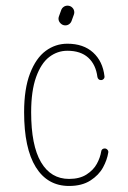

<svg xmlns="http://www.w3.org/2000/svg" viewBox="-20 -647 444 665"><path d="M342.8 -132.8Q348.1 -132.8 352.1 -128.4Q356 -124 355 -118.7Q351.1 -93.3 336.7 -66.9Q322.3 -40.5 293 -21.7Q263.7 -2.9 219.2 -2.9Q144.5 -2.9 104 -68.1Q63.5 -133.3 63.5 -258.3Q63.5 -339.4 84 -392.6Q104.5 -445.8 138.2 -470.7Q171.9 -495.6 213.4 -495.6Q269 -495.6 302.5 -465.1Q335.9 -434.6 341.8 -383.3Q342.8 -377.9 339.1 -373.8Q335.4 -369.6 329.6 -369.6Q324.7 -369.6 321.5 -372.6Q318.4 -375.5 317.4 -380.4Q312 -423.3 285.6 -447.3Q259.3 -471.2 213.4 -471.2Q178.7 -471.2 150.4 -449.5Q122.1 -427.7 105 -379.9Q87.9 -332 87.9 -258.3Q87.9 -143.1 122.1 -85.2Q156.2 -27.3 219.2 -27.3Q255.9 -27.3 279.8 -42.7Q303.7 -58.1 315.4 -79.6Q327.1 -101.1 330.6 -122.6Q331.1 -127.4 334.5 -130.1Q337.9 -132.8 342.8 -132.8ZM206.1 -559.1Q196.8 -559.1 189.7 -566.2Q182.6 -573.2 182.6 -582.5Q182.6 -585.9 184.1 -590.3L191.9 -611.8Q194.3 -618.7 200.2 -623Q206.1 -627.4 213.9 -627.4Q223.6 -627.4 230.5 -620.6Q237.3 -613.8 237.3 -604Q237.3 -600.6 235.8 -596.2L228 -574.7Q225.6 -567.9 219.7 -563.5Q213.9 -559.1 206.1 -559.1Z"/></svg>

Font: Velvelyne Light
Style: Regular
Weight: 200
Designer: Manon Van der Borght et Mariel Nils
Foundry: Velvetyne
Version: Version 1.070